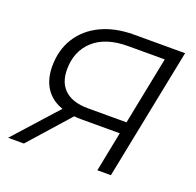

<svg xmlns="http://www.w3.org/2000/svg" viewBox="-123 -830 980 960"><g transform="rotate(20 367.0 -350.0)"><path d="M491 0 533 -212H325Q307 -212 290 -214L100 0H16L222 -229Q163 -249 132 -296Q101 -343 101 -412Q101 -499 142 -564Q183 -629 257.5 -664.5Q332 -700 431 -700H703L563 0ZM546 -275 618 -636H423Q305 -636 240.5 -578Q176 -520 176 -422Q176 -350 218.5 -312.5Q261 -275 342 -275Z"/></g></svg>

Font: Montserrat
Style: Italic
Weight: 400
Italic angle: -11.3°
Designer: Julieta Ulanovsky
Foundry: Julieta Ulanovsky
Version: Version 9.000; ttfautohint (v1.8.4.7-5d5b)